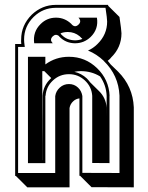

<svg xmlns="http://www.w3.org/2000/svg" viewBox="-20 -717 614 798"><path d="M316.4 -561Q316.9 -560.1 317.4 -559.8Q317.9 -559.6 318.4 -559.1ZM155.8 -51.3H156.2Q156.2 -85 156.2 -117.9Q156.2 -150.9 156.7 -184.1Q156.7 -196.8 156.7 -214.6Q156.7 -232.4 157 -251.2Q157.2 -270 157.2 -287.8Q157.2 -305.7 157.2 -318.8Q158.2 -340.8 167 -358.6Q175.8 -376.5 191.4 -391.1L192.9 -392.6L164.1 -421.4H155.8ZM234.9 -572.8 235.4 -573.2Q246.6 -561 260.5 -555.4Q274.4 -549.8 291.5 -549.3Q307.6 -549.3 322.3 -555.2Q320.3 -557.1 319.3 -558.6L318.4 -559.1L311 -566.4Q289.6 -584 261.7 -584Q244.6 -584 231 -578.1Q231.9 -577.1 232.9 -576.7ZM422.9 -227.5Q422.9 -250.5 423.1 -272.9Q423.3 -295.4 423.3 -318.4Q421.4 -363.3 396 -399.4Q359.9 -421.4 315.4 -421.4Q302.2 -421.4 289.1 -418.5Q317.9 -412.1 340.8 -391.1Q344.7 -387.2 348.1 -383.1Q351.6 -378.9 355 -374.5L391.6 -338.4Q405.8 -324.7 413.8 -307.1Q421.9 -289.6 422.9 -270ZM45.9 14.2H43V-534.2H68.4Q67.4 -540 67.6 -545.2Q67.9 -550.3 67.9 -552.7Q67.9 -611.8 111.8 -655.8Q132.8 -675.8 158 -686.3Q183.1 -696.8 212.9 -696.8H429.2Q429.2 -694.3 429.7 -692.9L476.6 -646.5Q480.5 -619.1 482.7 -602.1Q484.9 -585 484.9 -578.6Q484.9 -519.5 440.9 -477.1H441.4Q438 -473.6 434.8 -470.2Q431.6 -466.8 427.7 -464.4Q434.6 -456.5 440.4 -448.7L470.7 -419.4Q532.2 -357.9 536.1 -271V61.5L360.4 61L313 13.7H310.1V-308.1Q294.9 -306.2 284.7 -296.4Q272 -285.2 269 -268.1V61.5H93.3ZM201.7 -537.1H201.2V-537.6ZM225.1 -567.4Q211.4 -577.6 199.2 -565.9Q185.1 -551.8 198.7 -538.1V-537.1H122.1Q115.7 -585 148.9 -617.2Q175.3 -643.6 212.9 -643.6Q249.5 -643.6 276.9 -617.2Q277.8 -615.7 278.3 -615.2Q292 -601.1 306.2 -614.7Q320.3 -627.9 306.6 -643.1H306.2V-643.6H382.8Q390.6 -596.2 356.4 -563Q329.1 -537.1 291.5 -537.1Q252.9 -537.6 226.6 -564.9L225.6 -565.9Q225.1 -566.4 225.1 -567.4ZM96.2 -39.1V-481H168.5V-449.2Q211.4 -481 266.6 -481Q334.5 -481 383.5 -433.6Q432.6 -386.2 435.5 -318.8H435.1V-39.1L363.3 -39.6V-318.8Q360.8 -356.4 332.8 -382.6Q304.7 -408.7 266.6 -408.7Q228 -408.7 200 -382.6Q171.9 -356.4 169.4 -318.8H168.5V-39.1ZM209.5 2V-317.4Q212.4 -338.4 228.5 -353Q244.6 -367.7 266.6 -367.7Q288.6 -367.7 304.2 -353Q312 -345.7 316.4 -336.7Q320.8 -327.6 322.3 -317.9V1.5L476.6 2V-319.8Q472.7 -404.3 411.6 -463.4H412.1Q381.3 -492.7 345.7 -506.8Q367.7 -516.6 384.8 -533.7Q425.3 -573.2 425.3 -627.4Q425.3 -633.3 423.6 -647.7Q421.9 -662.1 418.5 -684.6H212.9Q158.7 -684.6 120.1 -647Q80.1 -607.4 80.1 -552.7Q80.1 -548.8 80.6 -541.3Q81.1 -533.7 83 -522H55.2V2Z"/></svg>

Font: Gondrin
Style: Regular
Weight: 400
Designer: Peter Wiegel, original typeface by Carl Albert Fahrenwaldt 1901
Foundry: Peter Wiegel
Version: Version 1.000 2010 initial release